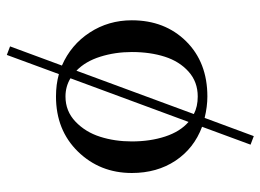

<svg xmlns="http://www.w3.org/2000/svg" viewBox="-124 -510 789 582"><g transform="rotate(90 271.0 -218.5)"><path d="M41 -223.1Q41 -323.2 104.7 -387.7Q168.5 -452.1 272 -452.1Q302.7 -452.1 336.9 -443.8L392.1 -592.8L418 -583L363.8 -436Q429.2 -411.6 466.6 -355.5Q503.9 -299.3 503.9 -223.1Q503.9 -126.5 439 -59.8Q374 6.8 272 6.8Q235.4 6.8 204.1 -2L146 155.8L120.1 146L178.2 -11.2Q115.2 -38.6 78.1 -95.5Q41 -152.3 41 -223.1ZM137.2 -223.1Q137.2 -172.4 151.4 -127.4Q165.5 -82.5 193.8 -55.2L325.2 -411.1Q302.7 -422.9 272 -422.9Q227.5 -422.9 196.5 -395Q165.5 -367.2 151.4 -323Q137.2 -278.8 137.2 -223.1ZM216.8 -37.1Q241.7 -22 272 -22Q316.4 -22 348.1 -52.2Q379.9 -82.5 394 -127Q408.2 -171.4 408.2 -223.1Q408.2 -278.8 393.3 -324.2Q378.4 -369.6 349.1 -395Z"/></g></svg>

Font: Dihjauti S
Style: Bold
Weight: 700
Designer: T. Christopher White
Version: Version 3.0.0